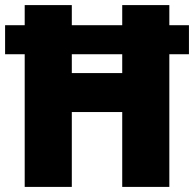

<svg xmlns="http://www.w3.org/2000/svg" viewBox="-22 -734 762 754"><path d="M75 0H260V-294H458V0H643V-521H720V-635H643V-714H458V-635H260V-714H75V-635H-2V-521H75ZM260 -447V-521H458V-447Z"/></svg>

Font: Noto Sans Kannada SemiCondensed Black
Style: Regular
Weight: 900
Width: 4
Designer: Jelle Bosma - Monotype Design Team
Foundry: Monotype Imaging Inc.
Version: Version 2.005